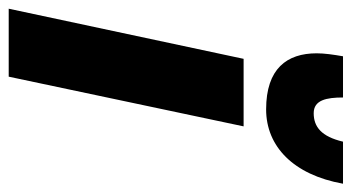

<svg xmlns="http://www.w3.org/2000/svg" viewBox="-220 -620 827 452"><g transform="rotate(90 194.0 -393.5)"><path d="M225 -606C312 -606 379 -670 400 -787H301C289 -736 266 -718 234 -718C203 -718 197 -748 197 -787H100C96 -764 93 -743 93 -725C93 -655 129 -606 225 -606ZM-12 0H148L265 -553H106Z"/></g></svg>

Font: Noto Sans ExtraCondensed Black
Style: Italic
Weight: 900
Width: 2
Italic angle: -12°
Designer: Monotype Design Team
Foundry: Monotype Imaging Inc.
Version: Version 2.013